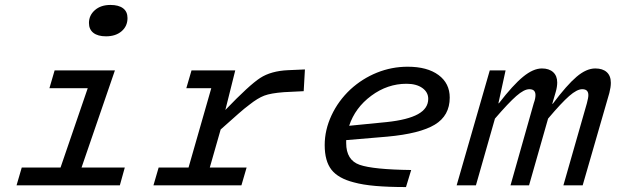

<svg xmlns="http://www.w3.org/2000/svg" viewBox="-20 -750 2496 777"><path d="M496 -677Q496 -644 472 -623.5Q448 -603 409 -603Q376 -603 358 -617Q340 -631 340 -657Q340 -688 364 -709Q388 -730 427 -730Q460 -730 478 -716.5Q496 -703 496 -677ZM47 0 68 -72H225L335 -393H180L201 -465H445L310 -72H485L465 0Z M601 0 622 -72H743L835 -393H734L755 -465H932L892 -305Q989 -406 1033 -434.5Q1077 -463 1146 -466L1214 -469L1209 -381L1129 -377Q1076 -373 1049.5 -363Q1023 -353 989 -326Q970 -312 944.5 -289.5Q919 -267 873 -226L829 -72H978L957 0Z M1644 -62 1623 7Q1552 7 1500 2.5Q1448 -2 1412 -12Q1349 -28 1321.5 -63Q1294 -98 1294 -163Q1294 -224 1321.5 -283Q1349 -342 1398 -388Q1446 -432 1505.5 -456Q1565 -480 1630 -480Q1709 -480 1754.5 -446.5Q1800 -413 1800 -355Q1800 -282 1739.5 -245.5Q1679 -209 1547 -197L1381 -183Q1381 -180 1381 -177Q1381 -174 1381 -171Q1381 -102 1435.5 -83Q1490 -64 1644 -62ZM1713 -350Q1713 -377 1689 -394Q1665 -411 1625 -411Q1548 -411 1482.5 -362.5Q1417 -314 1393 -241L1545 -256Q1630 -265 1671.5 -288Q1713 -311 1713 -350Z M1962 -465H2026L1997 -332H1999Q2056 -406 2097 -439.5Q2138 -473 2173 -473Q2202 -473 2218.5 -458Q2235 -443 2235 -416Q2235 -408 2233.5 -398Q2232 -388 2229 -378L2215 -330H2217Q2274 -406 2313.5 -439.5Q2353 -473 2389 -473Q2419 -473 2435.5 -458Q2452 -443 2452 -415Q2452 -406 2450.5 -396Q2449 -386 2446 -374L2338 0H2260L2355 -332Q2358 -344 2359.5 -351.5Q2361 -359 2361 -365Q2361 -377 2355 -383Q2349 -389 2336 -389Q2315 -389 2283.5 -361.5Q2252 -334 2198 -270L2121 0H2046L2140 -332Q2144 -343 2145.5 -351Q2147 -359 2147 -365Q2147 -377 2141 -383Q2135 -389 2122 -389Q2101 -389 2069.5 -361.5Q2038 -334 1983 -270L1906 0H1828Z"/></svg>

Font: Intel One Mono
Style: Italic
Weight: 400
Italic angle: -16°
Monospace: yes
Designer: Fred Shallcrass
Foundry: Frere-Jones Type LLC
Version: Version 1.400;hotconv 1.1.0;makeotfexe 2.6.0;FJTRelease1.4